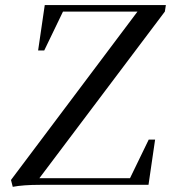

<svg xmlns="http://www.w3.org/2000/svg" viewBox="-20 -722 678 750"><path d="M22.9 -19 517.1 -676.8H226.1L152.8 -524.9H128.9L154.8 -702.1H627.9L624 -676.8L133.8 -25.9H487.8L561 -176.8H585.9L560.1 0H136.2Q70.8 0 29.8 7.8Z"/></svg>

Font: Dihjauti
Style: Bold Italic
Weight: 700
Italic angle: -9°
Designer: T. Christopher White
Version: Version 3.0.0